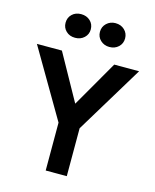

<svg xmlns="http://www.w3.org/2000/svg" viewBox="-127 -953 840 1038"><g transform="rotate(15 293.5 -433.5)"><path d="M7 -649H146.9L302 -370.1H279.1L439.9 -649H579L348.1 -268V0H230.1V-268ZM389 -734.1Q359.9 -734.1 339.5 -753Q319.2 -771.9 319.2 -800.5Q319.2 -829 339.5 -848.2Q359.9 -867.3 389 -867.3Q419.8 -867.3 439.9 -848.2Q460 -829 460 -800.5Q460 -771.9 439.9 -753Q419.8 -734.1 389 -734.1ZM197.1 -734.1Q166.3 -734.1 146.7 -753Q127 -771.9 127 -799.5Q127 -828.8 146.7 -847.5Q166.3 -866.3 197.1 -866.3Q227.9 -866.3 248 -847.5Q268.1 -828.8 268.1 -799.5Q268.1 -771.9 248 -753Q227.9 -734.1 197.1 -734.1Z"/></g></svg>

Font: Karla
Style: Regular
Weight: 400
Designer: Jonathan Pinhorn
Version: Version 2.004;gftools[0.9.33]